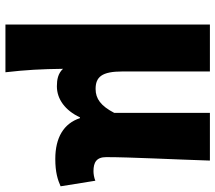

<svg xmlns="http://www.w3.org/2000/svg" viewBox="-64 -546 811 724"><g transform="rotate(90 342.0 -183.5)"><path d="M72 202H252C243 124 240 66 239 -15C257 4 280 8 305 8C353 8 396 -23 422 -79H425C445 -18 498 14 579 14C629 14 657 5 682 -6L661 -137C649 -132 635 -130 625 -130C592 -130 572 -141 572 -178C572 -269 581 -438 585 -569H405V-208C379 -158 352 -138 315 -138C270 -138 249 -161 249 -239V-569H72Z"/></g></svg>

Font: Noto Sans CJK JP Black
Style: Regular
Weight: 900
Designer: Ryoko NISHIZUKA (kana & ideographs); Paul D. Hunt (Latin, Greek & Cyrillic); Wenlong ZHANG (bopomofo); Sandoll Communica
Foundry: Adobe Systems Incorporated
Version: Version 1.004;PS 1.004;hotconv 1.0.82;makeotf.lib2.5.63406